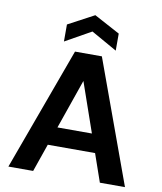

<svg xmlns="http://www.w3.org/2000/svg" viewBox="-98 -999 907 1077"><g transform="rotate(10 356.0 -460.5)"><path d="M24 0 280 -700H433L688 0H545L355 -546L165 0ZM137 -159 173 -264H529L564 -159ZM209 -745V-842L357 -921L504 -842V-745L357 -828Z"/></g></svg>

Font: DM Sans 10pt
Style: Bold
Weight: 700
Version: Version 4.004;gftools[0.9.30]